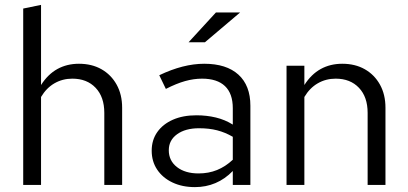

<svg xmlns="http://www.w3.org/2000/svg" viewBox="-20 -757 1670 786"><path d="M75 0V-722L148 -737V-409Q176 -453 215 -474.5Q254 -496 303 -496Q356 -496 395.5 -473.5Q435 -451 457.5 -410.5Q480 -370 480 -316V0H407V-295Q407 -360 371.5 -397.5Q336 -435 276 -435Q236 -435 203 -416Q170 -397 148 -360V0Z M778 9Q726 9 686 -10Q646 -29 623.5 -62.5Q601 -96 601 -140Q601 -184 624 -216.5Q647 -249 688 -267Q729 -285 784 -285Q826 -285 863.5 -276Q901 -267 933 -247V-314Q933 -374 901 -404.5Q869 -435 807 -435Q773 -435 737.5 -425Q702 -415 659 -393L632 -449Q730 -496 816 -496Q907 -496 956 -451.5Q1005 -407 1005 -324V0H933V-57Q901 -24 862 -7.5Q823 9 778 9ZM671 -142Q671 -99 704.5 -73Q738 -47 793 -47Q834 -47 868.5 -61Q903 -75 933 -103V-197Q902 -215 869 -223.5Q836 -232 795 -232Q739 -232 705 -207.5Q671 -183 671 -142ZM752 -584 864 -706H963L819 -584Z M1153 0V-488H1226V-409Q1254 -453 1293 -474.5Q1332 -496 1381 -496Q1434 -496 1473.5 -473.5Q1513 -451 1535.5 -410.5Q1558 -370 1558 -316V0H1485V-295Q1485 -360 1449.5 -397.5Q1414 -435 1354 -435Q1314 -435 1281 -416Q1248 -397 1226 -360V0Z"/></svg>

Font: Red Hat Text VF
Style: Regular
Weight: 300
Designer: Pentagram, MCKL
Foundry: Pentagram, MCKL
Version: Version 1.023